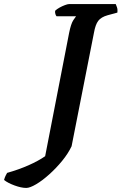

<svg xmlns="http://www.w3.org/2000/svg" viewBox="-156 -724 598 944"><path d="M-27 200Q-51 200 -84 188Q-117 176 -136 161Q-133 149 -128.5 140Q-124 131 -121 126Q-64 110 -15.5 88.5Q33 67 66 44L184 -563Q193 -607 204 -624Q215 -641 218 -644H122Q119 -647 116.5 -654.5Q114 -662 115 -671Q123 -679 136.5 -686.5Q150 -694 163.5 -699Q177 -704 184 -704H413Q415 -699 419 -688.5Q423 -678 421 -662L373 -649Q341 -640 327 -621.5Q313 -603 306 -563L196 -5Q179 31 149.5 67Q120 103 86 133.5Q52 164 21.5 182Q-9 200 -27 200Z"/></svg>

Font: Texturina
Style: Bold Italic
Weight: 700
Italic angle: -11°
Designer: Guillermo Torres Carreño
Foundry: Omnibus-Type
Version: Version 1.002; ttfautohint (v1.8.3)